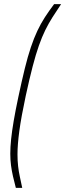

<svg xmlns="http://www.w3.org/2000/svg" viewBox="-20 -763 317 933"><path d="M57 150Q49 120 43 93.5Q37 67 33.5 40.5Q30 14 30 -16Q30 -48 34 -86.5Q38 -125 46.5 -175Q55 -225 69 -291Q86 -371 100.5 -430Q115 -489 130 -533.5Q145 -578 161.5 -613Q178 -648 198 -679Q218 -710 243 -743H277Q254 -709 235 -679Q216 -649 200 -616.5Q184 -584 169 -541.5Q154 -499 138.5 -439.5Q123 -380 105 -297Q83 -194 74 -127Q65 -60 65 -13Q65 18 68 44.5Q71 71 76.5 96Q82 121 88 150Z"/></svg>

Font: Saira UltraCondensed Thin
Style: Italic
Weight: 250
Width: 1
Italic angle: -12°
Designer: Hector Gatti with collaboration of the Omnibus-Type team
Foundry: Omnibus-Type
Version: Version 1.101